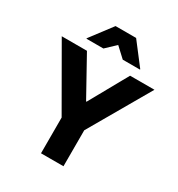

<svg xmlns="http://www.w3.org/2000/svg" viewBox="-205 -1025 1078 1160"><g transform="rotate(30 333.5 -445.5)"><path d="M255 0V-249.2L10 -675H185.8L334.2 -407.5H337.5L486.7 -675H656.7L411.7 -250.8V0ZM146.7 -736.7V-740L260.8 -890.8H404.2L520 -740V-736.7H400L331.7 -800L265 -736.7Z"/></g></svg>

Font: Funnel Display ExtraBold
Style: Regular
Weight: 800
Designer: NORD ID, Kristian Moeller
Foundry: Dicotype
Version: Version 1.000